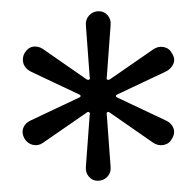

<svg xmlns="http://www.w3.org/2000/svg" viewBox="-20 -722 349 342"><path d="M154 -400Q144.5 -400 138.2 -407.4Q132 -414.8 133 -425.2L139.8 -517.8Q140.8 -520.8 138.8 -522.1Q136.8 -523.5 134.5 -521.5L56.8 -467.8Q48.5 -461.8 38.9 -463.9Q29.2 -466 23.5 -475.2Q18.2 -485.2 21.5 -494.2Q24.8 -503.2 34.8 -507.5L120.5 -548Q123.5 -549 123.5 -551Q123.5 -553 120.5 -554L34.8 -594.5Q24.5 -599.8 21.6 -609.4Q18.8 -619 24.2 -628.2Q30 -637.5 39.2 -638.9Q48.5 -640.2 56.8 -634.5L134.5 -580.5Q136.8 -579.2 138.8 -580.2Q140.8 -581.2 139.8 -584.2L133 -676.8Q132 -687.2 138.8 -694.6Q145.5 -702 156 -702Q165.5 -702 171.9 -694.6Q178.2 -687.2 177 -676.8L170.2 -584.2Q169.2 -581.2 171.2 -580.2Q173.2 -579.2 175.5 -580.5L253.2 -634.2Q262.2 -640.2 272 -638.1Q281.8 -636 286.5 -626.8Q292.5 -617.5 288.9 -608.5Q285.2 -599.5 275.2 -594.5L189.5 -554Q186.5 -553 186.5 -551Q186.5 -549 189.5 -548L275.2 -507.5Q285.5 -503 288.9 -493.8Q292.2 -484.5 286.5 -475.2Q281.8 -466 272 -463.9Q262.2 -461.8 253.2 -467.5L175.5 -521.5Q173.2 -523.5 171.2 -522.1Q169.2 -520.8 170.2 -517.8L177 -425.2Q178.2 -414.8 171.4 -407.4Q164.5 -400 154 -400Z"/></svg>

Font: Quicksand Variable Light
Style: Regular
Weight: 300
Designer: Andrew Paglinawan
Foundry: Andrew Paglinawan
Version: Version 3.004